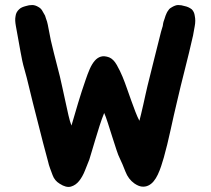

<svg xmlns="http://www.w3.org/2000/svg" viewBox="-20 -645 837 763"><path d="M754 -582Q758 -563 754 -542Q752 -532 750.5 -522.5Q749 -513 747 -503L746 -499Q732 -437 714.5 -368.5Q697 -300 683 -239Q671 -189 658 -129Q645 -69 631 -19Q626 -2 620.5 15Q615 32 607 49Q600 64 590.5 75.5Q581 87 569 92.5Q557 98 543.5 96.5Q530 95 514 84Q490 67 478.5 37Q467 7 455 -18Q451 -25 443 -49Q435 -73 426 -101.5Q417 -130 408.5 -156.5Q400 -183 394 -196Q385 -174 376 -146Q367 -118 359 -91Q351 -64 344.5 -42.5Q338 -21 335 -11Q327 9 317.5 33Q308 57 294.5 74Q281 91 262 96.5Q243 102 217 85Q197 73 189 51Q184 37 179 24Q174 11 171 -3L151 -78L110 -239Q102 -270 94.5 -302.5Q87 -335 77 -370Q72 -387 68.5 -403.5Q65 -420 61.5 -439.5Q58 -459 53.5 -484Q49 -509 43 -542Q41 -553 40.5 -562.5Q40 -572 42 -582Q44 -597 56 -608Q61 -613 68 -616Q75 -619 83 -621Q95 -625 108 -625Q120 -625 133 -617Q142 -612 147 -604L159 -583Q161 -576 163 -570.5Q165 -565 167 -559Q169 -552 170 -546.5Q171 -541 172 -536Q181 -484 194 -435Q207 -386 218 -341Q222 -323 228 -296.5Q234 -270 240 -241.5Q246 -213 252 -187Q258 -161 264 -146Q277 -191 290.5 -236Q304 -281 320 -327Q328 -351 336.5 -370.5Q345 -390 356 -403Q367 -416 381 -420Q395 -424 414 -417Q431 -410 444 -387Q457 -364 467 -340Q476 -318 484.5 -293.5Q493 -269 501.5 -245.5Q510 -222 518 -201Q526 -180 534 -165Q537 -176 541 -193Q545 -210 549.5 -229.5Q554 -249 558 -268Q562 -287 566 -303Q579 -357 593 -411.5Q607 -466 620 -519L625 -536Q627 -541 627.5 -546.5Q628 -552 630 -559Q632 -565 634 -570.5Q636 -576 638 -583Q640 -588 642.5 -593.5Q645 -599 649 -604Q652 -609 656 -612Q660 -615 664 -617Q678 -625 688 -625Q701 -625 713 -621Q729 -618 742 -608Q752 -598 754 -582Z"/></svg>

Font: BM JUA
Style: Regular
Weight: 400
Designer: BONGJIN KIM, JAEHYUN KEUM, JUHEE TAE
Foundry: WOOWA BROTHERS Corporation.
Version: Version 1.100